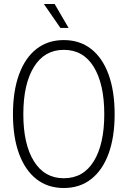

<svg xmlns="http://www.w3.org/2000/svg" viewBox="-20 -927 640 963"><path d="M300 16Q220 16 163 -28.5Q106 -73 75.5 -156Q45 -239 45 -354Q45 -470 75.5 -553.5Q106 -637 163 -681.5Q220 -726 300 -726Q380 -726 437 -681.5Q494 -637 524.5 -553.5Q555 -470 555 -354Q555 -239 524.5 -156Q494 -73 437 -28.5Q380 16 300 16ZM300 -33Q398 -33 450.5 -118.5Q503 -204 503 -354Q503 -505 450.5 -591Q398 -677 300 -677Q203 -677 150 -591Q97 -505 97 -354Q97 -204 150 -118.5Q203 -33 300 -33ZM283 -787 200 -907H254L324 -787Z"/></svg>

Font: Geist Mono UltraLight
Style: Regular
Weight: 200
Monospace: yes
Designer: Basement.studio, Andrés Briganti, Mateo Zaragoza
Foundry: Basement.studio, Vercel, Andrés Briganti, Guido Ferreyra, Mateo Zaragoza
Version: Version 1.400; ttfautohint (v1.8.4.7-5d5b)